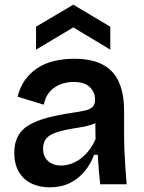

<svg xmlns="http://www.w3.org/2000/svg" viewBox="-20 -787 614 820"><path d="M191 13Q148 13 114 -3.5Q80 -20 60.5 -53Q41 -86 41 -135Q41 -176 56.5 -205Q72 -234 103 -252.5Q134 -271 180 -283.5Q226 -296 287 -305Q321 -310 343 -315Q365 -320 375.5 -330.5Q386 -341 386 -362Q386 -393 363.5 -415Q341 -437 294 -437Q265 -437 238.5 -427Q212 -417 193 -396Q174 -375 167 -340L55 -374Q65 -414 86 -444Q107 -474 138 -495Q169 -516 209.5 -526Q250 -536 297 -536Q370 -536 417 -512Q464 -488 487 -438.5Q510 -389 510 -312V-214Q510 -180 511.5 -143.5Q513 -107 515.5 -70.5Q518 -34 521 0H408Q405 -28 402 -60.5Q399 -93 398 -126H382Q368 -88 342 -56Q316 -24 278.5 -5.5Q241 13 191 13ZM241 -80Q261 -80 282 -87Q303 -94 322.5 -108Q342 -122 359 -143.5Q376 -165 388 -193L387 -280L411 -276Q394 -262 369 -254Q344 -246 316.5 -242Q289 -238 261.5 -232.5Q234 -227 212 -218.5Q190 -210 177 -194.5Q164 -179 164 -152Q164 -118 185.5 -99Q207 -80 241 -80ZM134 -575V-673L293 -767L451 -673V-575L293 -670Z"/></svg>

Font: Bricolage Grotesque 17pt SemiBold
Style: Regular
Weight: 600
Version: Version 1.001;gftools[0.9.33.dev8+g029e19f]